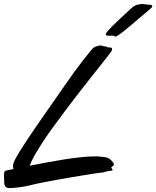

<svg xmlns="http://www.w3.org/2000/svg" viewBox="-106 -931 790 971"><path d="M466.8 -92.8Q462.4 -89.8 459.7 -87.9Q457 -85.9 457 -83Q457 -81.1 460 -78.1Q461.4 -75.7 462.6 -74.2Q463.9 -72.8 463.9 -71.8Q463.9 -69.3 460 -68.4Q456.1 -67.4 444.8 -65.9Q436 -64.9 430.9 -63.5Q425.8 -62 422.1 -60.8Q418.5 -59.6 415.3 -58.8Q412.1 -58.1 407.2 -58.1Q404.3 -58.1 389.9 -56.2Q375.5 -54.2 353.5 -50.5Q331.5 -46.9 303.7 -42.5Q275.9 -38.1 246.3 -33Q216.8 -27.8 187 -22.5Q157.2 -17.1 131.6 -12.2Q106 -7.3 85.7 -3.2Q65.4 1 55.2 3.9Q39.1 8.3 22.9 11.2Q6.8 14.2 -7.8 16.1Q-22.5 18.1 -34.9 19Q-47.4 20 -56.2 20Q-67.9 20 -71.8 18.1Q-81.1 12.7 -83 2.9Q-85 -6.8 -85 -16.1Q-85 -26.4 -85.4 -33.2Q-85.9 -40 -85.9 -46.9Q-85.9 -55.2 -83.7 -61.3Q-81.5 -67.4 -73.2 -68.8L-38.1 -76.2Q-39.1 -79.1 -39.6 -82.8Q-40 -86.4 -40 -90.8Q-40 -93.3 -40 -95.7Q-40 -98.1 -39.1 -101.1Q-38.1 -108.4 -29.1 -125.7Q-20 -143.1 -5.4 -166.7Q9.3 -190.4 28.3 -219.2Q47.4 -248 68.4 -278.8Q89.4 -309.6 111.1 -340.8Q132.8 -372.1 153.1 -400.9Q173.3 -429.7 190.7 -454.6Q208 -479.5 220.2 -497.1Q244.6 -532.7 268.8 -565.9Q293 -599.1 313.5 -625.5Q334 -651.9 348.6 -669.4Q363.3 -687 368.2 -690.9Q381.8 -697.3 390.1 -699.2Q398.4 -701.2 402.8 -701.2Q408.2 -701.2 412.4 -699Q416.5 -696.8 420.9 -696.8Q423.3 -696.8 426.3 -696.5Q429.2 -696.3 433.1 -694.8Q437.5 -691.9 440.4 -691.4Q443.4 -690.9 451.2 -690.9Q454.1 -690.9 457.5 -689.2Q460.9 -687.5 460.9 -683.1Q460.9 -679.2 458.5 -673.8Q456.1 -668.5 449.2 -660.2Q430.2 -635.7 404.5 -603.3Q378.9 -570.8 349.1 -533.2Q319.3 -495.6 287.6 -454.6Q255.9 -413.6 224.6 -372.1Q193.4 -330.6 164.1 -290.3Q134.8 -250 110.8 -213.4Q86.9 -176.8 69.3 -146Q51.8 -115.2 43.9 -92.8Q82.5 -100.6 127.2 -108.9Q171.9 -117.2 216.1 -124.3Q260.3 -131.3 300.8 -135.7Q341.3 -140.1 372.1 -140.1Q378.9 -140.1 385 -140.1Q391.1 -140.1 397 -139.2Q411.6 -138.2 420.7 -137Q429.7 -135.7 435.5 -133.8Q441.4 -131.8 445.1 -129.6Q448.7 -127.4 452.1 -124Q458 -119.6 464.1 -111.6Q470.2 -103.5 470.2 -98.1Q470.2 -94.7 466.8 -92.8ZM655.3 -887.2Q630.4 -866.7 602.1 -842.3Q573.7 -817.9 548.1 -796.4Q522.5 -774.9 503.2 -760.5Q483.9 -746.1 477.1 -746.1Q473.1 -746.1 472.9 -747.6Q472.7 -749 471.2 -750Q468.8 -750 464.6 -750.5Q460.4 -751 459 -751Q456.1 -751 452.6 -750.5Q449.2 -750 446.3 -750Q439.5 -750 434.3 -751.2Q429.2 -752.4 429.2 -756.8Q429.2 -758.8 430.2 -761.2Q431.2 -765.1 439 -774.2Q446.8 -783.2 458.5 -795.2Q470.2 -807.1 484.9 -821Q499.5 -835 514.2 -848.6Q528.8 -862.3 542.2 -874.5Q555.7 -886.7 565.9 -896Q571.3 -898.9 577.9 -903.1Q584.5 -907.2 589.4 -907.2Q590.3 -907.2 593.3 -907.7Q596.2 -908.2 599.6 -908.9Q603 -909.7 606.4 -910.4Q609.9 -911.1 611.3 -911.1Q611.8 -911.1 617.4 -910.4Q623 -909.7 629.6 -908.9Q636.2 -908.2 641.6 -907.7Q647 -907.2 647.9 -907.2Q648.4 -907.2 650.9 -907.2Q653.3 -907.2 656.2 -906.5Q659.2 -905.8 661.6 -904.3Q664.1 -902.8 664.1 -899.9Q664.1 -897.5 662.4 -894.5Q660.6 -891.6 655.3 -887.2Z"/></svg>

Font: Oregano
Style: Italic
Weight: 400
Italic angle: -12°
Designer: Astigmatic (AOETI)
Foundry: Astigmatic (AOETI)
Version: Version 1.000